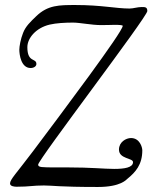

<svg xmlns="http://www.w3.org/2000/svg" viewBox="-20 -735 627 765"><path d="M20 -4C20 7 36 9 46 9C100 9 108 4 155 4C190 4 213 10 370 10C462 10 484 -20 488 -23C520 -49 547 -79 547 -136C547 -148 537 -185 502 -185C482 -185 454 -169 454 -139C454 -101 510 -106 510 -89C510 -67 475 -62 435 -62C393 -62 346 -68 248 -68H205C146 -68 132 -68 132 -79C132 -99 567 -668 567 -691C567 -707 558 -707 545 -707C527 -707 512 -701 496 -701C442 -701 385 -715 281 -715C216 -715 171 -715 125 -671C101 -648 82 -630 72 -604C62 -579 57 -550 57 -537C57 -517 64 -464 102 -464C115 -464 125 -471 125 -480C125 -505 89 -484 89 -547C89 -583 123 -624 178 -637C204 -643 239 -645 271 -645C298 -645 345 -635 383 -635C414 -635 420 -636 436 -636C456 -636 469 -635 469 -632C469 -608 229 -289 112 -133C45 -44 20 -20 20 -4Z"/></svg>

Font: OFL Sorts Mill Goudy
Style: Italic
Weight: 500
Italic angle: -6°
Version: Version 003.000